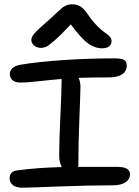

<svg xmlns="http://www.w3.org/2000/svg" viewBox="-20 -917 648 895"><path d="M170.9 -693.8Q151.9 -693.8 138.9 -705.1Q126 -716.3 126 -731Q126 -743.7 140.1 -760.7Q154.3 -777.8 207 -823.2Q223.1 -837.4 242.9 -856.2Q262.7 -875 270 -880.9Q277.3 -886.7 289.1 -891.8Q300.8 -897 315.9 -897Q339.4 -897 356 -886.2Q372.6 -875.5 392.1 -846.2Q412.6 -816.4 434.6 -794.7Q456.5 -772.9 469.7 -764.6Q482.9 -756.3 491.5 -746.6Q500 -736.8 500 -725.1Q500 -709.5 488.3 -700.7Q476.6 -691.9 456.1 -691.9Q421.9 -691.9 390.6 -714.4Q359.4 -736.8 310.1 -803.2Q263.2 -753.4 234.9 -728.8Q206.5 -704.1 195.3 -699Q184.1 -693.8 170.9 -693.8ZM85 -42Q55.7 -42 40.3 -54Q24.9 -65.9 24.9 -85.9Q24.9 -119.1 62 -123Q152.8 -135.3 268.1 -138.2Q255.9 -161.6 255.9 -189.9Q255.9 -258.3 261.5 -377Q267.1 -495.6 267.1 -537.1V-548.8Q228.5 -545.9 167.7 -539.1Q106.9 -532.2 74.2 -532.2Q51.3 -532.2 38.6 -543Q25.9 -553.7 25.9 -571.8Q25.9 -587.4 38.1 -599.1Q50.3 -610.8 75.2 -615.2Q155.3 -628.9 276.1 -637Q397 -645 513.2 -645Q545.9 -645 558.3 -637.7Q570.8 -630.4 570.8 -611.8Q570.8 -584.5 549.1 -570.3Q527.3 -556.2 486.8 -556.2Q424.3 -556.2 346.2 -554.2Q355 -536.1 355 -512.2Q355 -490.2 350.1 -366.7Q345.2 -243.2 345.2 -149.9Q345.2 -147.9 344.7 -144.3Q344.2 -140.6 344.2 -139.2H523.9Q558.6 -139.2 572.3 -129.9Q585.9 -120.6 585.9 -104Q585.9 -81.5 565.2 -67.4Q544.4 -53.2 504.9 -53.2Q394 -53.2 250.7 -47.6Q107.4 -42 85 -42Z"/></svg>

Font: Shantell Sans Irregular
Style: Regular
Weight: 400
Designer: Stephen Nixon, Anya Danilova, Shantell Martin
Foundry: Arrow Type
Version: Version 1.006;[9816181b4]